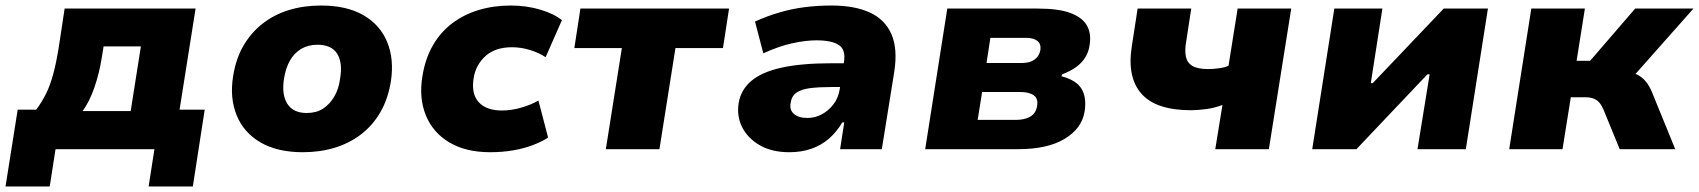

<svg xmlns="http://www.w3.org/2000/svg" viewBox="-34 -540 6150 695"><path d="M-14 135 30 -143H97Q118 -171 133 -201.5Q148 -232 159 -273Q170 -314 179 -371L200 -509H674L616 -143H707L664 135H504L525 0H167L146 135ZM265 -138H439L476 -372H341L333 -323Q325 -274 307.5 -223Q290 -172 265 -138Z M1062 11Q970 11 909 -24.5Q848 -60 822.5 -123Q797 -186 810 -265Q820 -328 847.5 -375Q875 -422 916.5 -454.5Q958 -487 1011.5 -503.5Q1065 -520 1128 -520Q1221 -520 1281.5 -485Q1342 -450 1367.5 -388Q1393 -326 1381 -246Q1371 -183 1343.5 -135Q1316 -87 1274 -54.5Q1232 -22 1178.5 -5.5Q1125 11 1062 11ZM1076 -131Q1111 -131 1135 -146.5Q1159 -162 1175.5 -189.5Q1192 -217 1197 -255Q1207 -313 1186.5 -345.5Q1166 -378 1115 -378Q1082 -378 1057 -363.5Q1032 -349 1016 -321.5Q1000 -294 994 -255Q985 -198 1006 -164.5Q1027 -131 1076 -131Z M1741 11Q1652 11 1592.5 -24.5Q1533 -60 1507.5 -122.5Q1482 -185 1495 -264Q1505 -327 1532.5 -375Q1560 -423 1602 -455Q1644 -487 1698 -503.5Q1752 -520 1815 -520Q1872 -520 1922 -505Q1972 -490 2000 -467L1941 -333Q1917 -349 1884.5 -359Q1852 -369 1819 -369Q1790 -369 1766.5 -361.5Q1743 -354 1725.5 -339Q1708 -324 1696 -303Q1684 -282 1680 -254Q1672 -199 1699.5 -169.5Q1727 -140 1783 -140Q1816 -140 1851.5 -150Q1887 -160 1915 -176L1950 -42Q1927 -27 1894 -14.5Q1861 -2 1822 4.5Q1783 11 1741 11Z M2159 0 2217 -366H2045L2067 -509H2605L2583 -366H2411L2353 0Z M2823 11Q2761 11 2717.5 -13.5Q2674 -38 2653 -78.5Q2632 -119 2640 -168Q2648 -215 2685.5 -247Q2723 -279 2794.5 -295Q2866 -311 2976 -311H3044L3031 -225H2976Q2931 -225 2899 -221Q2867 -217 2849 -204.5Q2831 -192 2828 -167Q2823 -143 2839.5 -128Q2856 -113 2889 -113Q2916 -113 2940.5 -126Q2965 -139 2983 -162.5Q3001 -186 3006 -219L3021 -316Q3028 -360 3002.5 -377Q2977 -394 2921 -394Q2883 -394 2834.5 -383.5Q2786 -373 2729 -347L2699 -462Q2743 -482 2787.5 -495Q2832 -508 2878.5 -514Q2925 -520 2976 -520Q3059 -520 3114 -495Q3169 -470 3192.5 -417Q3216 -364 3203 -280L3158 0H3007L3022 -97H3015Q2995 -63 2967 -38.5Q2939 -14 2903 -1.5Q2867 11 2823 11Z M3315 0 3395 -509H3722Q3799 -509 3842 -492.5Q3885 -476 3901 -446.5Q3917 -417 3910 -376Q3907 -353 3894.5 -332.5Q3882 -312 3861 -297Q3840 -282 3811 -271L3808 -264Q3862 -250 3881 -218.5Q3900 -187 3892 -136Q3882 -75 3820 -37.5Q3758 0 3651 0ZM3505 -106H3643Q3675 -106 3695.5 -118Q3716 -130 3720 -156Q3725 -183 3708 -195Q3691 -207 3659 -207H3521ZM3537 -312H3666Q3694 -312 3711 -324.5Q3728 -337 3732 -359Q3735 -381 3721 -392Q3707 -403 3680 -403H3551Z M4365 0 4391 -160Q4362 -149 4331 -145Q4300 -141 4277 -141Q4151 -141 4098 -200.5Q4045 -260 4063 -373L4084 -509H4278L4260 -391Q4254 -359 4258.5 -336Q4263 -313 4282 -301.5Q4301 -290 4340 -290Q4359 -290 4379.5 -293Q4400 -296 4413 -302L4446 -509H4640L4559 0Z M4716 0 4796 -509H4970L4928 -239H4935L5192 -509H5352L5272 0H5097L5141 -271H5133L4876 0Z M5429 0 5509 -509H5703L5673 -320H5722L5885 -509H6096L5861 -244L5851 -280Q5876 -278 5893 -269.5Q5910 -261 5923 -245.5Q5936 -230 5946 -206L6030 0H5829L5770 -144Q5763 -160 5754.5 -169.5Q5746 -179 5733.5 -183.5Q5721 -188 5703 -188H5652L5622 0Z"/></svg>

Font: Nunito Sans 6pt Black
Style: Italic
Weight: 900
Italic angle: -9°
Version: Version 3.101;gftools[0.9.27]